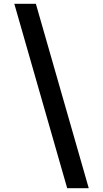

<svg xmlns="http://www.w3.org/2000/svg" viewBox="-20 -843 540 1006"><path d="M332 143 55 -823H168L445 143Z"/></svg>

Font: Iosevka Gothic
Style: Bold
Weight: 700
Monospace: yes
Designer: Belleve Invis
Foundry: Belleve Invis
Version: Version 15.5.1; ttfautohint (v1.8.4)